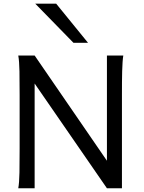

<svg xmlns="http://www.w3.org/2000/svg" viewBox="-20 -1011 772 1031"><path d="M166 -562.5V0H78.1Q83.5 -29.3 84.5 -84.7Q85.4 -140.1 85.4 -212.4V-500.5Q85.4 -572.8 84.5 -628.2Q83.5 -683.6 78.1 -712.9H166L554.2 -147.9V-712.9H642.1Q639.6 -698.2 638.2 -676.8Q636.7 -655.3 636 -628.2Q635.3 -601.1 635 -568.8Q634.8 -536.6 634.8 -500.5V0H554.2ZM281.7 -991.2 452.6 -781.2H374.5L169.4 -991.2Z"/></svg>

Font: Andika Compact
Style: Regular
Weight: 400
Designer: Victor Gaultney, Annie Olsen, Julie Remington, Don Collingsworth, Eric Hays, Becca Hirsbrunner
Foundry: SIL International
Version: Version 5.000 ; LnSpcTght